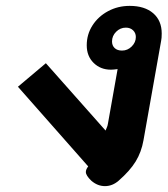

<svg xmlns="http://www.w3.org/2000/svg" viewBox="-20 -623 570 653"><path d="M337 10Q312 10 291 -8Q272 -26 272 -38Q272 -47 280 -57L41 -328L136 -408L339 -179Q340 -182 343 -188.5Q346 -195 347 -202L380 -388Q366 -386 357 -386Q322 -386 298.5 -409Q275 -432 275 -469Q275 -506 294.5 -536.5Q314 -567 347.5 -585Q381 -603 421 -603Q472 -603 501 -578Q530 -553 530 -509Q530 -493 528 -484L468 -146Q461 -106 441.5 -74Q422 -42 383 -8Q362 10 337 10ZM442 -497Q442 -511 432.5 -520Q423 -529 408 -529Q389 -529 375 -515Q361 -501 361 -482Q361 -468 370 -459.5Q379 -451 395 -451Q414 -451 428 -465Q442 -479 442 -497Z"/></svg>

Font: Niramit
Style: Bold Italic
Weight: 700
Italic angle: -10°
Designer: Katatrad Aksorn Co.,Ltd.
Foundry: Cadson Demak Co.,Ltd.
Version: Version 1.001; ttfautohint (v1.6)